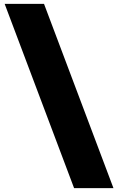

<svg xmlns="http://www.w3.org/2000/svg" viewBox="-20 -760 609 990"><path d="M207 -740 565 210H362L4 -740Z"/></svg>

Font: Georama Extended Black
Style: Regular
Weight: 900
Width: 7
Designer: Jean-Baptiste Levee
Foundry: Production Type
Version: Version 1.000